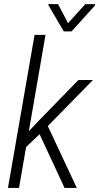

<svg xmlns="http://www.w3.org/2000/svg" viewBox="-20 -921 486 941"><path d="M203.1 -750 73.2 0H19L149.4 -750ZM435.5 -528.8 193.8 -282.2 84 -177.7 88.4 -242.7 172.9 -332.5 364.3 -528.8ZM296.4 0 167.5 -277.3 203.6 -326.2 356.4 0ZM264.6 -900.4 313.5 -807.6 397.9 -900.4 445.8 -900.9 445.3 -894 330.6 -767.1H292.5L217.3 -895.5L217.8 -901.4Z"/></svg>

Font: Roboto Condensed Light
Style: Italic
Weight: 300
Italic angle: -12°
Designer: Christian Robertson
Foundry: Google
Version: Version 3.0; 2020